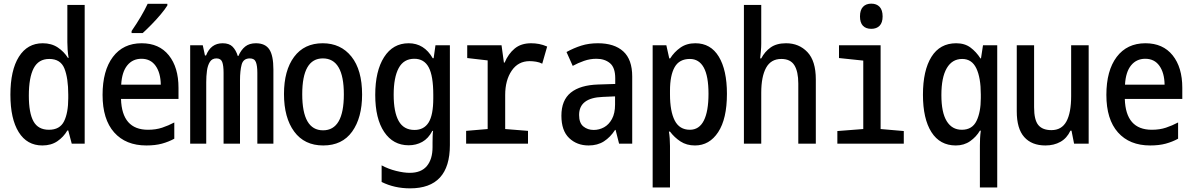

<svg xmlns="http://www.w3.org/2000/svg" viewBox="-20 -787 6540 1052"><path d="M212 10Q128 10 82.5 -63Q37 -136 37 -268Q37 -402 83.5 -476Q130 -550 214 -550Q262 -550 296.5 -527Q331 -504 352 -470H356Q352 -492 350.5 -514.5Q349 -537 349 -556V-760H444V0H373L354 -72H349Q328 -36 294 -13Q260 10 212 10ZM248 -76Q308 -76 331 -122.5Q354 -169 354 -249V-268Q354 -359 333 -411.5Q312 -464 250 -464Q191 -464 164.5 -413Q138 -362 138 -263Q138 -168 163.5 -122Q189 -76 248 -76Z M782 10Q669 10 605.5 -61.5Q542 -133 542 -267Q542 -400 598.5 -475Q655 -550 756 -550Q852 -550 905 -484Q958 -418 958 -306V-245H643Q648 -76 791 -76Q834 -76 868.5 -87.5Q903 -99 935 -116V-27Q904 -10 867.5 0Q831 10 782 10ZM861 -323Q860 -388 832.5 -426.5Q805 -465 755 -465Q707 -465 677.5 -429Q648 -393 644 -323ZM701 -617Q757 -698 789 -766H897V-757Q884 -736 860.5 -708Q837 -680 810 -652.5Q783 -625 762 -606H701Z M1022 0V-539H1091L1103 -483H1109Q1135 -550 1200 -550Q1236 -550 1254.5 -531Q1273 -512 1283 -480H1286Q1301 -514 1323.5 -532Q1346 -550 1382 -550Q1433 -550 1455.5 -516.5Q1478 -483 1478 -406V0H1390V-388Q1390 -427 1382 -447Q1374 -467 1349 -467Q1313 -467 1304 -433Q1295 -399 1295 -347V0H1205V-388Q1205 -428 1197.5 -447.5Q1190 -467 1166 -467Q1142 -467 1130 -448Q1118 -429 1114 -399.5Q1110 -370 1110 -337V0Z M1751 10Q1648 10 1592 -66Q1536 -142 1536 -272Q1536 -401 1591.5 -475.5Q1647 -550 1748 -550Q1847 -550 1905.5 -477Q1964 -404 1964 -269Q1964 -142 1909.5 -66Q1855 10 1751 10ZM1750 -73Q1864 -73 1864 -270Q1864 -467 1749 -467Q1636 -467 1636 -271Q1636 -73 1750 -73Z M2227 245Q2141 245 2071 210V119Q2108 139 2150.5 149.5Q2193 160 2225 160Q2288 160 2319 122.5Q2350 85 2350 19V-5Q2350 -18 2350.5 -39Q2351 -60 2353 -70H2349Q2327 -28 2293.5 -9.5Q2260 9 2219 9Q2134 9 2085 -64Q2036 -137 2036 -267Q2036 -398 2084.5 -474Q2133 -550 2219 -550Q2304 -550 2351 -468H2356L2366 -539H2445V8Q2445 245 2227 245ZM2251 -75Q2303 -75 2328.5 -116Q2354 -157 2354 -248V-268Q2354 -371 2329 -418Q2304 -465 2250 -465Q2192 -465 2164.5 -414Q2137 -363 2137 -268Q2137 -173 2164.5 -124Q2192 -75 2251 -75Z M2534 0V-70L2652 -80V-456L2540 -469V-539H2728L2741 -444H2745Q2765 -492 2800 -521Q2835 -550 2890 -550Q2912 -550 2933.5 -546Q2955 -542 2978 -532L2951 -438Q2936 -446 2917 -449Q2898 -452 2882 -452Q2819 -452 2783.5 -399.5Q2748 -347 2748 -267V-80L2873 -70V0Z M3205 10Q3141 10 3098.5 -30.5Q3056 -71 3056 -153Q3056 -238 3107.5 -279.5Q3159 -321 3258 -324L3351 -327V-358Q3351 -417 3322 -441Q3293 -465 3248 -465Q3213 -465 3180 -453.5Q3147 -442 3118 -426L3084 -502Q3124 -524 3165 -537Q3206 -550 3256 -550Q3346 -550 3395 -505.5Q3444 -461 3444 -368V0H3372L3353 -75H3350Q3324 -35 3289 -12.5Q3254 10 3205 10ZM3233 -75Q3263 -75 3289.5 -89.5Q3316 -104 3333 -135Q3350 -166 3350 -214V-259L3282 -256Q3153 -251 3153 -157Q3153 -113 3176.5 -94Q3200 -75 3233 -75Z M3556 240V-539H3631L3647 -467H3652Q3674 -502 3708 -526Q3742 -550 3790 -550Q3874 -550 3918.5 -476.5Q3963 -403 3963 -273Q3963 -136 3915 -63Q3867 10 3788 10Q3742 10 3708.5 -12Q3675 -34 3651 -66H3645Q3648 -50 3649.5 -28.5Q3651 -7 3651 13V240ZM3760 -76Q3811 -76 3836.5 -126.5Q3862 -177 3862 -273Q3862 -370 3836 -417Q3810 -464 3760 -464Q3702 -464 3676.5 -419Q3651 -374 3651 -290V-270Q3651 -177 3677 -126.5Q3703 -76 3760 -76Z M4056 0V-760H4151V-548Q4151 -528 4149 -507.5Q4147 -487 4145 -467H4151Q4170 -504 4202.5 -527Q4235 -550 4287 -550Q4358 -550 4404 -501.5Q4450 -453 4450 -352V0H4354V-329Q4354 -395 4332.5 -429.5Q4311 -464 4261 -464Q4204 -464 4177.5 -415.5Q4151 -367 4151 -279V0Z M4754 -629Q4724 -629 4708 -646Q4692 -663 4692 -697Q4692 -732 4708.5 -749.5Q4725 -767 4754 -767Q4783 -767 4799.5 -749.5Q4816 -732 4816 -697Q4816 -663 4799.5 -646Q4783 -629 4754 -629ZM4568 0V-69L4710 -80V-455L4577 -469V-539H4805V-80L4932 -69V0Z M5349 10Q5349 -9 5350 -29.5Q5351 -50 5354 -71H5349Q5329 -37 5295.5 -13.5Q5262 10 5217 10Q5130 10 5083.5 -63Q5037 -136 5037 -268Q5037 -401 5083.5 -475.5Q5130 -550 5219 -550Q5266 -550 5297.5 -526.5Q5329 -503 5352 -467H5355L5366 -539H5444V240H5349ZM5250 -76Q5307 -76 5330.5 -124.5Q5354 -173 5354 -249V-270Q5354 -361 5329.5 -412.5Q5305 -464 5252 -464Q5197 -464 5167.5 -413.5Q5138 -363 5138 -266Q5138 -171 5167 -123.5Q5196 -76 5250 -76Z M5708 10Q5633 10 5592 -36Q5551 -82 5551 -177V-539H5646V-199Q5646 -130 5669 -102Q5692 -74 5741 -74Q5797 -74 5823 -121.5Q5849 -169 5849 -261V-539H5945V0H5865L5851 -71H5845Q5826 -30 5790.5 -10Q5755 10 5708 10Z M6282 10Q6169 10 6105.5 -61.5Q6042 -133 6042 -267Q6042 -400 6098.5 -475Q6155 -550 6256 -550Q6352 -550 6405 -484Q6458 -418 6458 -306V-245H6143Q6148 -76 6291 -76Q6334 -76 6368.5 -87.5Q6403 -99 6435 -116V-27Q6404 -10 6367.5 0Q6331 10 6282 10ZM6361 -323Q6360 -388 6332.5 -426.5Q6305 -465 6255 -465Q6207 -465 6177.5 -429Q6148 -393 6144 -323Z"/></svg>

Font: Noto Sans Mono ExtraCondensed Medium
Style: Regular
Weight: 500
Width: 2
Designer: Monotype Design Team
Foundry: Monotype Imaging Inc.
Version: Version 2.014